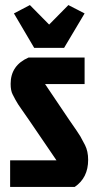

<svg xmlns="http://www.w3.org/2000/svg" viewBox="-20 -738 390 758"><path d="M314 -511H93Q22 -480 22 -407Q22 -380 30 -365Q38 -350 41 -344Q44 -338 52 -325.5Q60 -313 64 -308Q89 -273 96 -262L203 -105H20V0H275Q328 -36 328 -107Q328 -141 315.5 -165.5Q303 -190 297 -200Q288 -215 253 -265L158 -406H314ZM233 -549H115L35 -685L98 -718L174 -641L250 -718L314 -685Z"/></svg>

Font: Jockey One
Style: Regular
Weight: 400
Designer: TypeTogether
Foundry: TypeTogether
Version: Version 1.002